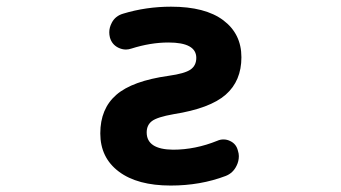

<svg xmlns="http://www.w3.org/2000/svg" viewBox="-20 -577 1040 586"><path d="M380.9 -428.7Q372.1 -425.8 364.3 -425.8Q352.5 -425.8 340.8 -431.6Q321.3 -441.4 315.4 -462.9Q313.5 -470.7 313.5 -478.5Q313.5 -493.2 321.3 -507.8Q332 -528.3 355.5 -535.2Q425.8 -556.6 502 -556.6Q606.4 -556.6 661.6 -515.1Q716.8 -473.6 716.8 -402.3Q716.8 -330.1 668.9 -288.1Q621.1 -246.1 509.8 -228.5Q460 -219.7 443.8 -207.5Q427.7 -195.3 427.7 -172.9Q427.7 -121.1 507.8 -120.1Q576.2 -120.1 643.6 -147.5Q652.3 -151.4 662.1 -151.4Q672.9 -151.4 682.6 -146.5Q701.2 -137.7 706.1 -117.2Q709 -108.4 709 -100.6Q709 -85 702.1 -71.3Q691.4 -48.8 668.9 -40Q591.8 -10.7 501 -10.7Q399.4 -10.7 342.8 -53.2Q286.1 -95.7 286.1 -169.9Q286.1 -245.1 335 -287.6Q383.8 -330.1 495.1 -345.7Q543.9 -352.5 561.5 -364.7Q579.1 -377 579.1 -400.4Q579.1 -447.3 494.1 -447.3Q439.5 -447.3 380.9 -428.7Z"/></svg>

Font: Gen Jyuu Gothic Monospace Bold
Style: Bold
Weight: 700
Designer: [Source Han Sans]
Ryoko NISHIZUKA  (kana & ideographs); Paul D. Hunt (Latin, Greek & Cyrillic); Wenlong ZHANG  (bopomofo
Version: Version 1.002.20150607